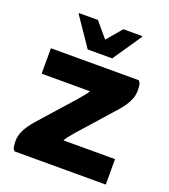

<svg xmlns="http://www.w3.org/2000/svg" viewBox="-138 -860 847 960"><g transform="rotate(20 285.0 -380.0)"><path d="M50.9 0 41.5 -11.4Q37.2 -31.6 37.2 -48Q37.2 -73 45.4 -94.6Q53.7 -116.2 67.1 -135.3Q80.6 -154.4 95 -171.2L258.6 -355.2Q271.3 -370.3 284.8 -386.5Q298.3 -402.7 305.9 -417.9Q313.5 -433.1 308 -444.9L373.8 -411.4H45V-546.8H511.9L521.3 -535.4Q525.6 -515.2 525.6 -498.8Q525.6 -473.8 517.4 -452.2Q509.1 -430.6 496 -411.5Q482.9 -392.4 467.8 -375.6L304.2 -191.6Q291.1 -176.5 278 -160Q264.8 -143.4 258.1 -129.8Q251.4 -116.1 257.7 -108.2L188.7 -135.4H536V0ZM220 -604 116.4 -756V-760H217.6L285.2 -679.8L352.8 -760H454V-756L350.4 -604Z"/></g></svg>

Font: Kufam
Style: Regular
Weight: 400
Designer: Wael Morcos, Artur Schmal
Foundry: Original Type
Version: Version 1.301; ttfautohint (v1.8.3)